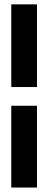

<svg xmlns="http://www.w3.org/2000/svg" viewBox="-20 -783 220 872"><path d="M31.2 -387.7V-763.2H147.9V-387.7ZM31.2 68.8V-302.7H147.9V68.8Z"/></svg>

Font: News Cycle
Style: Bold
Weight: 700
Version: Version 0.5.1